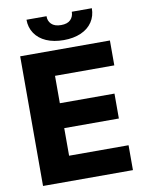

<svg xmlns="http://www.w3.org/2000/svg" viewBox="-96 -963 789 1031"><g transform="rotate(-10 298.0 -447.5)"><path d="M53.7 -707H543V-571.3H219.7V-421.9H517.6V-286.1H219.7V-135.7H543.9V0H53.7ZM299.8 -752Q245.6 -752 205.3 -769.5Q165 -787.1 143.1 -819.6Q121.1 -852.1 121.1 -894.5H230.5Q229.5 -869.1 246.8 -851.6Q264.2 -834 299.8 -834Q334.5 -834 351.3 -851.1Q368.2 -868.2 368.2 -894.5H477.5Q477.5 -852.1 455.8 -819.6Q434.1 -787.1 393.8 -769.5Q353.5 -752 299.8 -752Z"/></g></svg>

Font: Pretendard ExtraBold
Style: Regular
Weight: 800
Designer: Base glyphs from Inter by Rasmus Andersson; Hangeul glyphs from Noto Sans CJK(Source Han Sans) by Jang Soo-young and Kan
Foundry: Kil Hyung-jin
Version: Version 1.309